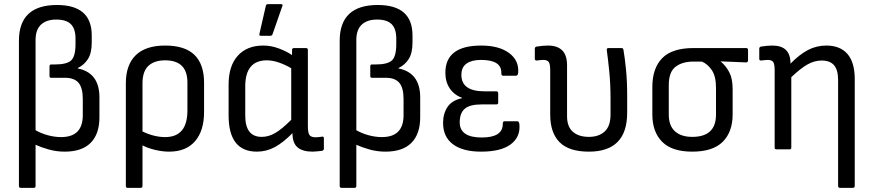

<svg xmlns="http://www.w3.org/2000/svg" viewBox="-20 -718 4201 923"><path d="M80 185Q71 185 71 176V-522Q71 -694 254 -694Q421 -694 421 -548V-514Q421 -463 403 -434.5Q385 -406 354 -391V-389Q458 -368 458 -250V-154Q458 -74 416 -31.5Q374 11 291 11Q251 11 214 0.5Q177 -10 151 -22V176Q151 185 142 185ZM151 -526V-92Q177 -77 209.5 -68Q242 -59 274 -59Q378 -59 378 -164V-242Q378 -296 357.5 -320Q337 -344 293 -344H226Q218 -344 218 -352V-399Q218 -408 225 -408H242Q301 -408 322 -427.5Q343 -447 343 -506V-532Q343 -580 320.5 -602Q298 -624 251 -624Q203 -624 177 -599.5Q151 -575 151 -526Z M594 185Q585 185 585 176V-318Q585 -406 632.5 -452.5Q680 -499 774 -499Q869 -499 915 -454Q961 -409 961 -320V-180Q961 -89 917.5 -39Q874 11 793 11Q762 11 727.5 3Q693 -5 665 -19V176Q665 185 656 185ZM665 -317V-86Q721 -59 774 -59Q881 -59 881 -187V-321Q881 -428 774 -428Q722 -428 693.5 -401.5Q665 -375 665 -317Z M1215 11Q1079 11 1079 -163V-312Q1079 -401 1123 -450Q1167 -499 1246 -499Q1284 -499 1322 -484.5Q1360 -470 1384 -453V-478Q1384 -487 1394 -487H1451Q1460 -487 1460 -478V-112Q1460 -79 1468 -68.5Q1476 -58 1497 -58Q1504 -58 1512.5 -59Q1521 -60 1528 -61Q1537 -63 1537 -53V-3Q1537 4 1529 7Q1519 8 1506 9.5Q1493 11 1483 11Q1434 11 1410 -10Q1386 -31 1386 -78Q1342 -33 1301.5 -11Q1261 11 1215 11ZM1159 -162Q1159 -60 1238 -60Q1271 -60 1303 -78.5Q1335 -97 1380 -142V-390Q1351 -407 1320.5 -417.5Q1290 -428 1263 -428Q1159 -428 1159 -303ZM1234 -546Q1225 -546 1227 -555L1258 -690Q1259 -698 1269 -698H1331Q1342 -698 1337 -688L1290 -553Q1287 -546 1280 -546Z M1622 185Q1613 185 1613 176V-522Q1613 -694 1796 -694Q1963 -694 1963 -548V-514Q1963 -463 1945 -434.5Q1927 -406 1896 -391V-389Q2000 -368 2000 -250V-154Q2000 -74 1958 -31.5Q1916 11 1833 11Q1793 11 1756 0.5Q1719 -10 1693 -22V176Q1693 185 1684 185ZM1693 -526V-92Q1719 -77 1751.5 -68Q1784 -59 1816 -59Q1920 -59 1920 -164V-242Q1920 -296 1899.5 -320Q1879 -344 1835 -344H1768Q1760 -344 1760 -352V-399Q1760 -408 1767 -408H1784Q1843 -408 1864 -427.5Q1885 -447 1885 -506V-532Q1885 -580 1862.5 -602Q1840 -624 1793 -624Q1745 -624 1719 -599.5Q1693 -575 1693 -526Z M2293 11Q2205 11 2157.5 -24.5Q2110 -60 2110 -127Q2110 -172 2131.5 -204Q2153 -236 2201 -246V-248Q2164 -261 2142.5 -292.5Q2121 -324 2121 -368Q2121 -499 2293 -499Q2379 -499 2427.5 -463Q2476 -427 2471 -368Q2470 -354 2460 -354H2398Q2390 -354 2390 -367Q2392 -430 2292 -430Q2248 -430 2223 -412.5Q2198 -395 2198 -358Q2198 -279 2309 -279H2366Q2375 -279 2375 -269V-225Q2375 -216 2366 -216H2294Q2238 -216 2214 -195Q2190 -174 2190 -130Q2190 -57 2296 -57Q2397 -57 2397 -122Q2397 -135 2405 -135H2467Q2476 -135 2477 -119Q2482 -59 2435 -24Q2388 11 2293 11Z M2811 11Q2715 11 2670 -34.5Q2625 -80 2625 -167V-380Q2625 -410 2618 -420Q2611 -430 2591 -430Q2585 -430 2576.5 -429Q2568 -428 2560 -427Q2551 -427 2551 -435V-484Q2551 -492 2559 -494Q2589 -499 2615 -499Q2659 -499 2682.5 -476Q2706 -453 2706 -404V-159Q2706 -109 2734 -84.5Q2762 -60 2811 -60Q2859 -60 2887 -86Q2915 -112 2915 -167V-243Q2915 -314 2909 -374Q2903 -434 2897 -477Q2896 -487 2905 -487H2967Q2976 -487 2977 -479Q2984 -439 2989.5 -383Q2995 -327 2995 -260V-176Q2995 11 2811 11Z M3308 11Q3210 11 3163 -36.5Q3116 -84 3116 -168V-300Q3116 -390 3163.5 -438.5Q3211 -487 3314 -487H3567Q3576 -487 3576 -478V-428Q3576 -418 3567 -418L3445 -423V-422Q3470 -401 3486 -370.5Q3502 -340 3502 -289V-168Q3502 -84 3454.5 -36.5Q3407 11 3308 11ZM3308 -60Q3422 -60 3422 -167V-296Q3422 -352 3401.5 -381.5Q3381 -411 3354 -422H3314Q3260 -422 3227.5 -397Q3195 -372 3195 -309V-167Q3195 -114 3224.5 -87Q3254 -60 3308 -60Z M3713 0Q3704 0 3704 -9V-380Q3704 -410 3697 -420Q3690 -430 3670 -430Q3664 -430 3655.5 -429Q3647 -428 3639 -427Q3630 -427 3630 -435V-484Q3630 -492 3638 -494Q3668 -499 3693 -499Q3780 -499 3780 -414V-412Q3823 -456 3864 -477.5Q3905 -499 3952 -499Q4019 -499 4054 -458.5Q4089 -418 4089 -338V176Q4089 185 4079 185H4018Q4009 185 4009 176V-333Q4009 -382 3989.5 -404.5Q3970 -427 3930 -427Q3895 -427 3861.5 -408Q3828 -389 3784 -347V-9Q3784 0 3775 0Z"/></svg>

Font: Sofia Sans Semi Condensed
Style: Regular
Weight: 400
Designer: Botio Nikoltchev, Ani Petrova
Foundry: lettersoup
Version: Version 4.100; ttfautohint (v1.8.4.7-5d5b)